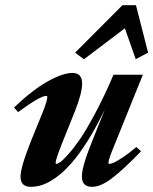

<svg xmlns="http://www.w3.org/2000/svg" viewBox="-20 -704 587 735"><path d="M301.3 -477.1 267.6 -502.4 448.7 -684.1H500.5L546.9 -502.4L499.5 -477.5L458 -595.7ZM97.7 11.2Q58.6 11.2 58.6 -27.8Q58.6 -64 99.6 -166.5L143.1 -273.4Q161.1 -318.4 161.1 -333Q161.1 -336.9 157.2 -336.9Q133.3 -336.9 49.3 -274.9L33.7 -292.5Q105.5 -360.8 163.3 -392.8Q221.2 -424.8 256.8 -424.8Q294.4 -424.8 294.4 -384.8Q294.4 -346.7 266.1 -276.4L214.8 -148.4Q192.9 -92.3 192.9 -80.6Q192.9 -76.7 196.8 -76.7Q200.7 -76.7 210.9 -83.7Q221.2 -90.8 241.7 -113.8Q262.2 -136.7 286.4 -171.6Q310.5 -206.5 345 -271.2Q379.4 -335.9 414.6 -418H526.9L418 -148.4Q395 -92.8 395 -81.1Q395 -76.7 398.9 -76.7Q404.8 -76.7 416 -81.5Q427.2 -86.4 450.4 -101.8Q473.6 -117.2 502 -141.1L520 -125Q451.2 -53.7 408.2 -21.2Q365.2 11.2 332.5 11.2Q293.5 11.2 293.5 -27.8Q293.5 -62.5 321.8 -135.3L381.3 -285.2Q348.6 -217.3 315.7 -165Q282.7 -112.8 253.9 -79.8Q225.1 -46.9 196.5 -26.1Q168 -5.4 144.5 2.9Q121.1 11.2 97.7 11.2Z"/></svg>

Font: Elstob 18pt ExtraBold
Style: Italic
Weight: 800
Italic angle: -20°
Designer: Peter S. Baker
Version: Version 1.015